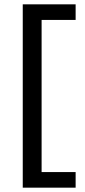

<svg xmlns="http://www.w3.org/2000/svg" viewBox="-20 -770 394 886"><path d="M329 -750V-678H130L172 -720V66L130 24H329V96H85V-750Z"/></svg>

Font: Unbounded Light
Style: Regular
Weight: 300
Designer: Luke Prowse, Jean-Baptiste Morizot, Fátima Lázaro, Florian Runge
Foundry: NaN
Version: Version 1.700